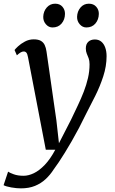

<svg xmlns="http://www.w3.org/2000/svg" viewBox="-63 -782 630 1051"><path d="M90.4 -468.4Q86.9 -487.5 81.2 -493.9Q75.5 -500.2 67.3 -500.2Q58.6 -500.2 50 -495.1Q41.3 -490 29.4 -479.2L16.7 -508.2Q20.7 -514.2 35.7 -528.3Q50.8 -542.4 73.3 -554.5Q95.7 -566.6 121.7 -566.6Q146.2 -566.6 160.4 -558.5Q174.6 -550.4 181.7 -535.4Q188.8 -520.4 191.6 -499.6Q198.4 -452.5 205.2 -405.4Q212.1 -358.3 218.7 -311.2Q225.3 -264.2 232.1 -217.2Q238.9 -170.1 245.7 -123.2L259.7 2.1L326.4 -127.9Q345.3 -167.6 363.3 -205.5Q381.3 -243.3 395.7 -280.5Q410 -317.6 418.6 -354.8Q427.2 -391.9 427.2 -429.9Q427.2 -450 422.1 -463.2Q417.1 -476.4 411.9 -488.5Q406.8 -500.5 406.8 -516.9Q406.8 -540.7 420.3 -553.3Q433.9 -565.9 456.2 -565.9Q477.2 -565.9 491.3 -554.2Q505.5 -542.6 512.9 -522Q520.4 -501.5 520.4 -474.6Q520.4 -420 502.5 -364.9Q484.7 -309.9 458.8 -257.9Q432.8 -206 408.8 -159.9Q389.4 -119.5 369.4 -81.5Q349.4 -43.6 329.8 -9.6Q310.2 24.5 292.2 53.6Q274.2 82.7 258.7 105.9Q243.2 129.1 231 145.2Q212 175.1 186.8 198.5Q161.6 222 128.4 235.6Q95.2 249.1 51.4 249.1Q27.6 249.1 -1.3 244Q-30.1 238.9 -43.4 231.7L-18.7 157.6Q-10.2 163.9 12.2 172Q34.5 180.2 66.1 180.2Q92.8 180.2 122.3 166.1Q151.7 152 181.8 120.8Q211.9 89.6 239.5 37.8H187.7ZM224.5 -631.7Q203.3 -631.7 188.3 -649.1Q173.2 -666.5 173.7 -689.9Q174.7 -720.1 193 -741Q211.3 -761.8 238.7 -761.8Q264.5 -761.8 278.8 -745.1Q293.1 -728.4 292.7 -705.8Q292.4 -674.7 274.1 -653.2Q255.9 -631.7 224.5 -631.7ZM409.8 -631.7Q388.6 -631.7 373.5 -649.1Q358.4 -666.5 358.9 -689.9Q359.9 -720.1 377.8 -741Q395.6 -761.8 423.6 -761.8Q449.1 -761.8 463.8 -745.1Q478.5 -728.4 478 -705.8Q477.5 -674.7 459.2 -653.2Q440.8 -631.7 409.8 -631.7Z"/></svg>

Font: Merriweather Light
Style: Italic
Weight: 300
Italic angle: -7.8°
Designer: Eben Sorkin
Foundry: Eben Sorkin
Version: Version 2.101